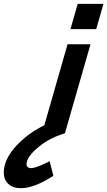

<svg xmlns="http://www.w3.org/2000/svg" viewBox="-128 -714 562 1005"><path d="M-102.5 148.4Q-85.4 89.8 -27.1 33.2Q31.2 -23.4 104 -58.1L225.6 -482.4H345.7L211.9 -16.6L197.3 -11.7Q128.9 10.7 75.9 53.7Q22.9 96.7 12.7 131.8Q10.7 140.6 10.7 143.6Q10.7 166 34.7 166Q57.6 166 111.8 139.6L131.8 129.9L151.4 206.1L134.8 216.3Q46.4 271 -19.5 271Q-61 271 -84.7 248.3Q-108.4 225.6 -108.4 187.5Q-108.4 169.9 -102.5 148.4ZM278.8 -693.8H413.6L375.5 -561.5H240.7Z"/></svg>

Font: Cantarell
Style: Bold Italic
Weight: 700
Italic angle: -16°
Designer: Dave Crossland
Version: Version 1.004